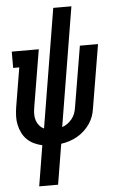

<svg xmlns="http://www.w3.org/2000/svg" viewBox="-62 -777 624 1033"><g transform="rotate(-5 250.0 -260.0)"><path d="M107 215 143 -4Q120 -9 99 -19Q78 -29 62 -44.5Q46 -60 35.5 -81Q25 -102 20 -125Q15 -148 16 -172.5Q17 -197 21 -222L56 -432H23V-520H169L117 -208Q114 -190 114 -173Q114 -156 119 -140.5Q124 -125 134.5 -112.5Q145 -100 160 -93L266 -735H364L258 -92Q274 -97 288 -107.5Q302 -118 312.5 -131.5Q323 -145 328.5 -161Q334 -177 336 -192L391 -520H489L432 -179Q429 -157 421.5 -135.5Q414 -114 400.5 -94.5Q387 -75 369.5 -59Q352 -43 331.5 -31.5Q311 -20 289 -13Q267 -6 245 -3L209 215Z"/></g></svg>

Font: Iosevka Curly Slab Semibold
Style: Italic
Weight: 600
Italic angle: -9°
Monospace: yes
Designer: Belleve Invis
Foundry: Belleve Invis
Version: Version 22.1.2; ttfautohint (v1.8.4)